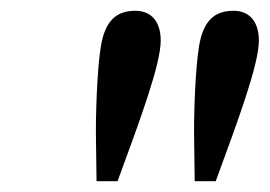

<svg xmlns="http://www.w3.org/2000/svg" viewBox="-20 -750 500 356"><path d="M231 -730C197 -730 175 -713 167 -664C160 -622 157 -533 158 -489L159 -414H198C241 -531 278 -631 278 -675C278 -708 262 -730 231 -730ZM413 -730C379 -730 357 -713 349 -664C342 -622 339 -533 340 -489L341 -414H380C423 -531 460 -631 460 -675C460 -708 444 -730 413 -730Z"/></svg>

Font: Source Serif Pro Semibold
Style: Italic
Weight: 600
Italic angle: -12°
Designer: Frank Grießhammer
Foundry: Adobe Systems Incorporated
Version: Version 3.001;hotconv 1.0.111;makeotfexe 2.5.65597